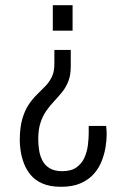

<svg xmlns="http://www.w3.org/2000/svg" viewBox="-20 -546 476 738"><path d="M215 172Q172 172 143.5 159.5Q115 147 98 126.5Q81 106 72 82Q63 58 59.5 35Q56 12 56 -6Q56 -55 65.5 -88Q75 -121 90 -143.5Q105 -166 122 -182.5Q139 -199 154.5 -215Q170 -231 179.5 -251Q189 -271 189 -300V-354H252V-291Q252 -258 243 -234.5Q234 -211 219.5 -193Q205 -175 189 -158Q173 -141 159 -121.5Q145 -102 136 -75.5Q127 -49 127 -11Q127 11 130.5 32.5Q134 54 143.5 72Q153 90 171.5 101Q190 112 219 112Q254 112 274.5 97Q295 82 305 59Q315 36 318 10.5Q321 -15 321 -34Q321 -42 321 -49Q321 -56 321 -62H388Q388 -59 389 -50.5Q390 -42 390 -29Q390 -8 386 18Q382 44 371.5 71.5Q361 99 341.5 121.5Q322 144 291 158Q260 172 215 172ZM183 -428V-526H259V-428Z"/></svg>

Font: Archivo Condensed Light
Style: Regular
Weight: 300
Width: 3
Designer: Hector Gatti
Foundry: Omnibus-Type
Version: Version 2.001